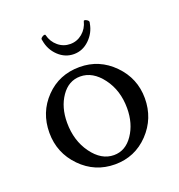

<svg xmlns="http://www.w3.org/2000/svg" viewBox="-114 -700 749 803"><g transform="rotate(-20 260.5 -299.0)"><path d="M344.7 -600.6Q344.7 -603.5 348.6 -603.5Q353.5 -603.5 359.9 -599.1Q366.2 -594.7 366.2 -590.8V-586.9Q365.2 -584 365.2 -583Q358.4 -543 328.6 -514.2Q298.8 -485.4 259.8 -485.4Q220.7 -485.4 190.9 -513.7Q161.1 -542 154.3 -584Q154.3 -585 153.3 -587.9V-590.8Q153.3 -594.7 159.7 -599.1Q166 -603.5 170.9 -603.5Q174.8 -603.5 174.8 -600.6Q182.6 -569.3 206.1 -549.8Q229.5 -530.3 259.8 -530.3Q290 -530.3 313.5 -549.8Q336.9 -569.3 344.7 -600.6ZM251 -388.7Q199.2 -388.7 166.5 -341.3Q133.8 -293.9 133.8 -225.6Q133.8 -145.5 175.3 -88.4Q216.8 -31.2 272.5 -31.2Q324.2 -31.2 357.4 -80.1Q390.6 -128.9 390.6 -197.3Q390.6 -276.4 348.6 -332.5Q306.6 -388.7 251 -388.7ZM261.7 -426.8Q349.6 -426.8 412.1 -363.3Q474.6 -299.8 474.6 -210.9Q474.6 -121.1 413.6 -57.1Q352.5 6.8 263.7 6.8Q174.8 6.8 112.3 -57.1Q49.8 -121.1 49.8 -210.9Q49.8 -301.8 110.4 -364.3Q170.9 -426.8 261.7 -426.8Z"/></g></svg>

Font: Crimson Text
Style: Regular
Weight: 400
Version: Version 0.13